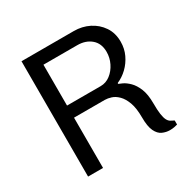

<svg xmlns="http://www.w3.org/2000/svg" viewBox="-155 -835 982 989"><g transform="rotate(-30 336.5 -341.0)"><path d="M581 4Q559 4 537.5 -5.5Q516 -15 502.5 -43Q489 -71 489 -125Q489 -180 476.5 -214Q464 -248 445 -267Q426 -286 405.5 -292.5Q385 -299 368 -299H185V0H96V-686H407Q456 -686 497 -665.5Q538 -645 563.5 -607.5Q589 -570 589 -518Q589 -477 572.5 -442Q556 -407 529 -381Q502 -355 469 -341V-336Q475 -334 492 -326Q509 -318 528.5 -299Q548 -280 562 -246Q576 -212 576 -158Q576 -118 579.5 -94Q583 -70 589.5 -57Q596 -44 606 -38Q616 -32 627 -27V-3Q621 -1 608.5 1.5Q596 4 581 4ZM185 -371H385Q417 -371 443 -391Q469 -411 484.5 -442.5Q500 -474 500 -509Q500 -559 468 -586.5Q436 -614 386 -614H185Z"/></g></svg>

Font: Chivo Medium Light
Style: Regular
Weight: 300
Version: Version 2.002